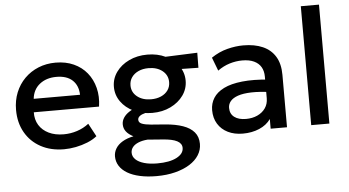

<svg xmlns="http://www.w3.org/2000/svg" viewBox="-59 -826 2104 1158"><g transform="rotate(-5 993.0 -247.5)"><path d="M302.5 15Q222.5 15 162 -17.8Q101.5 -50.5 67.8 -109.5Q34 -168.5 34 -246.5Q34 -303.5 53.5 -351.8Q73 -400 108.5 -435.5Q144 -471 191.8 -490.5Q239.5 -510 296 -510Q357.5 -510 405.5 -488.2Q453.5 -466.5 485.2 -427.5Q517 -388.5 530.2 -336.2Q543.5 -284 534.5 -223H139.5Q138.5 -178.5 159 -145.2Q179.5 -112 217.8 -93.5Q256 -75 308 -75Q350 -75 389.2 -87.8Q428.5 -100.5 460.5 -125.5L503 -46.5Q479 -27 445 -13.2Q411 0.5 374 7.8Q337 15 302.5 15ZM146 -304H426.5Q425 -360 390.8 -392Q356.5 -424 293.5 -424Q232.5 -424 192.2 -392Q152 -360 146 -304Z M844 225Q788.5 225 744 215.2Q699.5 205.5 668.2 187Q637 168.5 620.5 142.5Q604 116.5 604 84.5Q604 59 617.8 36.5Q631.5 14 658.8 -2.2Q686 -18.5 725.5 -26.5Q696 -41.5 681.8 -60.5Q667.5 -79.5 667.5 -104Q667.5 -125 679.8 -143.8Q692 -162.5 714.8 -177.2Q737.5 -192 768.5 -201.5Q799.5 -211 837 -212.5L861 -164.5Q830 -165 808.2 -159.8Q786.5 -154.5 774.8 -145.2Q763 -136 763 -123Q763 -106 782.5 -98.2Q802 -90.5 837.5 -87.5L922.5 -81Q985 -76 1029.2 -60.5Q1073.5 -45 1097.2 -17Q1121 11 1121 54Q1121 90.5 1101.2 121.8Q1081.5 153 1044.8 176Q1008 199 957 212Q906 225 844 225ZM855 149Q929.5 149 972.2 126.8Q1015 104.5 1015 69Q1015 42 986.5 27Q958 12 899.5 8L808.5 1Q776.5 3.5 753.2 13Q730 22.5 718 37.5Q706 52.5 706 71.5Q706 94.5 724 112Q742 129.5 775.5 139.2Q809 149 855 149ZM851.5 -157Q789.5 -157 740.2 -180.5Q691 -204 662.5 -244Q634 -284 634 -333.5Q634 -383 662.8 -423Q691.5 -463 740.8 -486.5Q790 -510 851.5 -510Q913 -510 962 -486.5Q1011 -463 1039.8 -423Q1068.5 -383 1068.5 -333.5Q1068.5 -284.5 1040 -244.5Q1011.5 -204.5 962.5 -180.8Q913.5 -157 851.5 -157ZM851.5 -239.5Q885.5 -239.5 912 -251.2Q938.5 -263 953.5 -284.2Q968.5 -305.5 968.5 -333.5Q968.5 -375.5 935.8 -401.8Q903 -428 851.5 -428Q817 -428 790.8 -416Q764.5 -404 749.5 -382.8Q734.5 -361.5 734.5 -333.5Q734.5 -292 767.2 -265.8Q800 -239.5 851.5 -239.5ZM928.5 -408 887.5 -484.5 1153 -495 1152 -404Z M1385 15Q1333.5 15 1294.5 -4.2Q1255.5 -23.5 1233.8 -58.8Q1212 -94 1212 -142Q1212 -182.5 1232.5 -215.2Q1253 -248 1296.2 -269.5Q1339.5 -291 1407.5 -298.2Q1475.5 -305.5 1571 -296L1573 -220Q1505 -229.5 1456 -228Q1407 -226.5 1375.8 -215.8Q1344.5 -205 1329.8 -187.2Q1315 -169.5 1315 -146.5Q1315 -110.5 1340.8 -91Q1366.5 -71.5 1411.5 -71.5Q1450 -71.5 1480.5 -85.5Q1511 -99.5 1528.8 -125Q1546.5 -150.5 1546.5 -185V-316.5Q1546.5 -349.5 1532.5 -373.8Q1518.5 -398 1490 -411.5Q1461.5 -425 1419 -425Q1380 -425 1342 -413.2Q1304 -401.5 1269.5 -376.5L1238.5 -457.5Q1285 -489 1335.5 -502Q1386 -515 1432.5 -515Q1501.5 -515 1550.8 -493.2Q1600 -471.5 1626.5 -427.8Q1653 -384 1653 -317.5V0H1554V-58.5Q1529 -23 1484.5 -4Q1440 15 1385 15Z M1799.5 0V-720H1909.5V0Z"/></g></svg>

Font: Geologica Roman
Style: Regular
Weight: 400
Designer: Sindre Bremnes, Frode Helland
Foundry: Monokrom Skriftforlag AS
Version: Version 1.010;gftools[0.9.28]